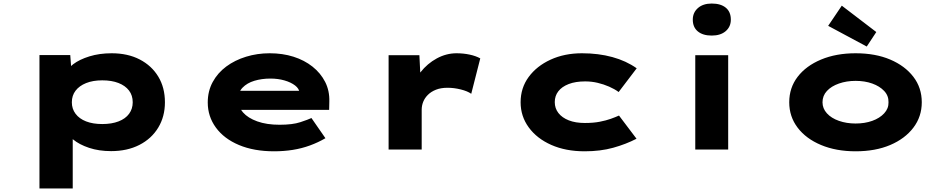

<svg xmlns="http://www.w3.org/2000/svg" viewBox="-20 -845 5359 1085"><path d="M203 220V-534H377L386 -415L350 -424Q358 -455 393.5 -482Q429 -509 485.5 -526.5Q542 -544 611 -544Q702 -544 769.5 -509Q837 -474 874.5 -412Q912 -350 912 -267Q912 -186 874 -123.5Q836 -61 767.5 -26Q699 9 608 9Q539 9 483.5 -9.5Q428 -28 393 -57Q358 -86 349 -117L391 -131V220ZM558 -144Q611 -144 650 -159Q689 -174 709.5 -202Q730 -230 730 -267Q730 -306 709 -333.5Q688 -361 649.5 -376Q611 -391 558 -391Q505 -391 466.5 -375.5Q428 -360 407 -332.5Q386 -305 386 -267Q386 -230 407 -202Q428 -174 466.5 -159Q505 -144 558 -144Z M1529 10Q1415 10 1330.5 -25.5Q1246 -61 1200 -124Q1154 -187 1154 -266Q1154 -330 1182 -381.5Q1210 -433 1258.5 -469Q1307 -505 1370.5 -524.5Q1434 -544 1504 -544Q1577 -544 1638.5 -524.5Q1700 -505 1746 -468.5Q1792 -432 1817.5 -382Q1843 -332 1841 -270L1840 -224H1280L1257 -332H1691L1673 -301V-320Q1671 -344 1647.5 -362Q1624 -380 1587.5 -390.5Q1551 -401 1508 -401Q1459 -401 1417.5 -388.5Q1376 -376 1350.5 -349.5Q1325 -323 1325 -281Q1325 -242 1353 -210Q1381 -178 1434 -159Q1487 -140 1560 -140Q1633 -140 1677 -154.5Q1721 -169 1740 -178L1819 -64Q1778 -40 1731.5 -23Q1685 -6 1634.5 2Q1584 10 1529 10Z M2176 0V-533H2350L2360 -332L2301 -328Q2318 -388 2356.5 -437Q2395 -486 2448.5 -515Q2502 -544 2560 -544Q2598 -544 2633.5 -536.5Q2669 -529 2694 -515L2643 -315Q2622 -330 2584 -339.5Q2546 -349 2509 -349Q2471 -349 2443.5 -338Q2416 -327 2398 -309Q2380 -291 2371.5 -269.5Q2363 -248 2363 -225V0Z M3284 10Q3177 10 3095.5 -26Q3014 -62 2968 -125Q2922 -188 2922 -267Q2922 -348 2967.5 -410Q3013 -472 3091.5 -508Q3170 -544 3269 -544Q3362 -544 3440.5 -522.5Q3519 -501 3578 -459L3476 -325Q3453 -342 3422 -355.5Q3391 -369 3357 -377Q3323 -385 3287 -385Q3232 -385 3193.5 -370Q3155 -355 3135 -329Q3115 -303 3115 -268Q3115 -233 3135.5 -206.5Q3156 -180 3194 -165Q3232 -150 3285 -150Q3333 -150 3369 -157Q3405 -164 3431.5 -173.5Q3458 -183 3478 -192L3577 -61Q3517 -30 3445 -10Q3373 10 3284 10Z M3909 0V-533H4095V0ZM4002 -644Q3952 -644 3923.5 -667.5Q3895 -691 3895 -734Q3895 -774 3924 -799.5Q3953 -825 4002 -825Q4053 -825 4081.5 -801.5Q4110 -778 4110 -734Q4110 -694 4081 -669Q4052 -644 4002 -644Z M4815 10Q4705 10 4620 -25.5Q4535 -61 4487.5 -123.5Q4440 -186 4440 -267Q4440 -349 4487.5 -411Q4535 -473 4620 -508.5Q4705 -544 4815 -544Q4927 -544 5010.5 -508.5Q5094 -473 5141.5 -411Q5189 -349 5189 -267Q5189 -186 5141.5 -123.5Q5094 -61 5010.5 -25.5Q4927 10 4815 10ZM4815 -147Q4867 -147 4909 -162Q4951 -177 4976.5 -204.5Q5002 -232 5001 -267Q5002 -304 4976.5 -331Q4951 -358 4909 -373Q4867 -388 4815 -388Q4764 -388 4721 -373Q4678 -358 4653 -331Q4628 -304 4628 -267Q4628 -232 4653 -204.5Q4678 -177 4721 -162Q4764 -147 4815 -147ZM4878 -582 4660 -699 4737 -813 4932 -664Z"/></svg>

Font: Lexend Zetta ExtraBold
Style: Regular
Weight: 800
Designer: Bonnie Shaver-Troup, Thomas Jockin
Foundry: Lexend
Version: Version 1.007